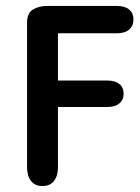

<svg xmlns="http://www.w3.org/2000/svg" viewBox="-20 -616 471 646"><path d="M175 -504H373Q400 -504 414.5 -516.5Q429 -529 429 -550Q429 -572 414.5 -584Q400 -596 373 -596H138Q111 -596 91 -584Q71 -572 71 -539V-53Q71 -24 84.5 -7Q98 10 123 10Q148 10 161.5 -7Q175 -24 175 -53V-256H342Q367 -256 381.5 -268Q396 -280 396 -300Q396 -322 381.5 -333.5Q367 -345 342 -345H175Z"/></svg>

Font: Beiruti SemiBold
Style: Regular
Weight: 600
Designer: Arlette Boutros
Foundry: Boutros
Version: Version 1.41